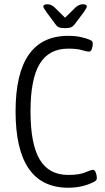

<svg xmlns="http://www.w3.org/2000/svg" viewBox="-20 -874 490 900"><path d="M300 6Q53 6 53 -352Q53 -706 300 -706Q332 -706 358 -700.5Q384 -695 402 -687Q415 -682 415 -670Q415 -657 410.5 -644.5Q406 -632 397 -632Q386 -632 364 -639Q342 -646 300 -646Q209 -646 166 -574.5Q123 -503 123 -352Q123 -199 166 -126.5Q209 -54 300 -54Q352 -54 379.5 -66Q407 -78 416 -78Q424 -78 429 -65Q434 -52 434 -39Q434 -29 423 -23Q369 6 300 6ZM368 -854Q387 -854 387 -844Q387 -839 382 -831.5Q377 -824 372 -816L329 -759Q322 -750 312.5 -746Q303 -742 285 -742Q267 -742 257.5 -745.5Q248 -749 241 -759L198 -817Q193 -824 188 -832Q183 -840 183 -844Q183 -854 203 -854Q219 -854 235 -840L285 -791L335 -840Q351 -854 368 -854Z"/></svg>

Font: Asap Condensed Light
Style: Regular
Weight: 300
Width: 3
Designer: Pablo Cosgaya
Foundry: Omnibus-Type
Version: Version 3.001; ttfautohint (v1.8.4.7-5d5b)